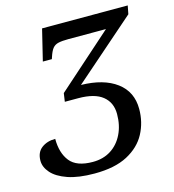

<svg xmlns="http://www.w3.org/2000/svg" viewBox="-108 -804 819 905"><g transform="rotate(-15 301.5 -351.5)"><path d="M243 11Q164 11 112.5 -7Q61 -25 36 -53.5Q11 -82 11 -113Q11 -154 38 -174.5Q65 -195 105 -195Q105 -126 137.5 -85Q170 -44 249 -44Q300 -44 337.5 -68Q375 -92 396 -135Q417 -178 417 -233Q417 -289 378 -320.5Q339 -352 259 -352H194L200 -393L470 -633H286Q256 -633 238 -629Q220 -625 209.5 -612Q199 -599 190 -571L187 -562H143L180 -714H598L590 -673L288 -409Q398 -407 461 -360Q524 -313 524 -229Q524 -164 495 -109.5Q466 -55 404 -22Q342 11 243 11Z"/></g></svg>

Font: NotoSerif-Italic
Style: Regular
Weight: 400
Italic angle: -12°
Designer: Monotype Design Team
Foundry: Monotype Imaging Inc.
Version: Version 2.007; ttfautohint (v1.8) -l 8 -r 50 -G 200 -x 14 -D